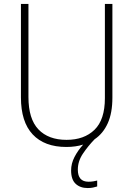

<svg xmlns="http://www.w3.org/2000/svg" viewBox="-20 -734 674 972"><path d="M374 125Q374 186 428 186Q441 186 453 184Q465 182 472 180V210Q463 213 451 215.5Q439 218 424 218Q386 218 363 196.5Q340 175 340 129Q340 94 357 61Q374 28 401 -2Q363 10 316 10Q205 10 145.5 -53.5Q86 -117 86 -241V-714H124V-243Q124 -132 174.5 -79Q225 -26 317 -26Q406 -26 458.5 -77Q511 -128 511 -237V-714H549V-240Q549 -162 525.5 -110Q502 -58 459 -29Q426 5 400 43.5Q374 82 374 125Z"/></svg>

Font: Noto Sans Arabic SemCond ExtLt
Style: Regular
Weight: 200
Width: 4
Designer: Monotype Design Team, Nadine Chahine, Nizar Qandah and Khaled Hosny
Foundry: Monotype Imaging Inc.
Version: Version 2.012; ttfautohint (v1.8.4.7-5d5b)